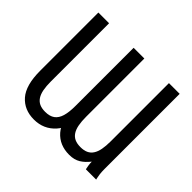

<svg xmlns="http://www.w3.org/2000/svg" viewBox="-168 -949 1175 1175"><g transform="rotate(45 420.0 -361.0)"><path d="M772 -82V-732.4H679.2V-228.5Q679.2 -188.5 673.6 -158.9Q668 -129.4 655.3 -110.1Q642.6 -90.8 622.3 -81.5Q602.1 -72.3 572.8 -72.3Q543.5 -72.3 523.2 -81.5Q502.9 -90.8 490.2 -110.1Q477.5 -129.4 471.9 -158.9Q466.3 -188.5 466.3 -228.5V-732.4H373.5V-228.5Q373.5 -104 423.3 -47.1Q473.1 9.8 557.1 9.8Q580.1 9.8 597.9 5.1Q615.7 0.5 630.6 -8.5Q645.5 -17.6 658.7 -30Q671.9 -42.5 685.1 -58.6Q685.1 -43.9 687 -30.5Q689 -17.1 690.9 -8.5Q692.9 0 692.9 0H781.7Q781.7 0 779.3 -10Q776.9 -20 774.4 -38.6Q772 -57.1 772 -82ZM444.8 -228.5H373.5Q373.5 -175.3 363.3 -140.6Q353 -106 329.8 -89.1Q306.6 -72.3 267.6 -72.3Q238.3 -72.3 218 -81.5Q197.8 -90.8 185.1 -110.1Q172.4 -129.4 166.7 -158.9Q161.1 -188.5 161.1 -228.5V-732.4H68.4V-228.5Q68.4 -104 118.2 -47.1Q168 9.8 252 9.8Q336.4 9.8 390.6 -50.8Q444.8 -111.3 444.8 -228.5Z"/></g></svg>

Font: Giphurs SC
Style: Regular
Weight: 400
Version: Version 0.920